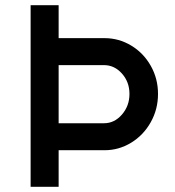

<svg xmlns="http://www.w3.org/2000/svg" viewBox="-20 -720 674 740"><path d="M206 0H98V-700H206ZM381 -245Q421 -245 450 -278.5Q479 -312 479 -358Q479 -404 450 -436.5Q421 -469 381 -469H147L118 -573H383Q438 -573 485.5 -544.5Q533 -516 561 -466.5Q589 -417 589 -358Q589 -299 561 -249Q533 -199 485.5 -170Q438 -141 383 -141H198L197 -245Z"/></svg>

Font: Lexend
Style: Regular
Weight: 400
Designer: Thomas Jockin
Foundry: Lexend
Version: Version 1.000